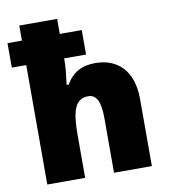

<svg xmlns="http://www.w3.org/2000/svg" viewBox="-87 -832 797 904"><g transform="rotate(-10 311.0 -380.0)"><path d="M247 -760H66V-688H-3V-571H66V0H247V-207C247 -323 266 -376 328 -376C367 -376 385 -338 385 -265V0H566V-321C566 -458 492 -524 387 -524C323 -524 278 -500 247 -446H237C242 -481 247 -527 247 -556V-571H352V-688H247Z"/></g></svg>

Font: Noto Sans Gujarati UI SemiCondensed Black
Style: Regular
Weight: 900
Width: 4
Designer: Jelle Bosma - Monotype Design Team, Universal Thirst
Foundry: Monotype Imaging Inc.
Version: Version 2.106